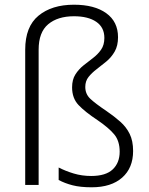

<svg xmlns="http://www.w3.org/2000/svg" viewBox="-20 -785 633 815"><path d="M481 -627Q481 -591 467 -566.5Q453 -542 432 -524.5Q411 -507 390.5 -491.5Q370 -476 356 -458.5Q342 -441 342 -416Q342 -386 363 -366Q384 -346 433 -313Q465 -291 490.5 -268.5Q516 -246 530.5 -216.5Q545 -187 545 -144Q545 -72 498.5 -31Q452 10 369 10Q321 10 288 1.5Q255 -7 229 -21V-74Q258 -59 293 -48.5Q328 -38 367 -38Q429 -38 458.5 -66Q488 -94 488 -141Q488 -187 464.5 -215Q441 -243 394 -275Q341 -310 313.5 -339Q286 -368 286 -414Q286 -447 300 -469Q314 -491 334 -507Q354 -523 374.5 -538.5Q395 -554 409 -574Q423 -594 423 -624Q423 -669 388.5 -692.5Q354 -716 294 -716Q225 -716 184.5 -682Q144 -648 144 -574V0H87V-574Q87 -672 143.5 -718.5Q200 -765 294 -765Q381 -765 431 -729Q481 -693 481 -627Z"/></svg>

Font: RS Noto Sans Light
Style: Regular
Weight: 300
Designer: Monotype Design Team
Foundry: Monotype Imaging Inc.
Version: Version 3.10